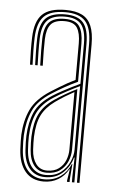

<svg xmlns="http://www.w3.org/2000/svg" viewBox="-48 -640 410 680"><g transform="rotate(5 157.5 -300.0)"><path d="M251 0V-492.5Q251 -549 229.2 -573.5Q207.5 -598 157.5 -598Q105.5 -598 82.2 -574.9Q59 -551.8 57 -498.5Q56.2 -476.8 56.6 -451.5Q57 -426.2 58 -402H49Q48 -427 47.6 -452.1Q47.2 -477.2 48 -498.8Q49.8 -556 75.2 -581Q100.8 -606 157.5 -606Q194.2 -606 216.8 -594.5Q239.2 -583 249.6 -558Q260 -533 260 -492.5V0ZM139.2 -17.5Q170.5 -17.5 191.1 -33.1Q211.8 -48.8 222.1 -71.6Q232.5 -94.5 232.5 -115.5V-341.8Q212.2 -332.2 187.2 -319Q162.2 -305.8 141 -292Q102 -266.8 85.5 -233.5Q69 -200.2 67 -149Q66.5 -136.2 67 -126Q67.5 -115.8 68.2 -101Q70.8 -59.8 89.5 -38.6Q108.2 -17.5 139.2 -17.5ZM140.5 -25.8Q112.2 -25.8 96.1 -46Q80 -66.2 77.5 -101.5Q76.5 -116.5 76.2 -127.5Q76 -138.5 76.2 -148.8Q78.2 -198.8 93.9 -230Q109.5 -261.2 144.8 -285Q161.2 -296.2 182.4 -308.5Q203.5 -320.8 223.5 -330.5V-114.8Q223.5 -94.2 215 -73.6Q206.5 -53 188.2 -39.4Q170 -25.8 140.5 -25.8ZM141.5 -33.5Q167.2 -33.5 183.4 -45.8Q199.5 -58 206.9 -76.6Q214.2 -95.2 214.2 -114.5V-319Q198.5 -310.5 182 -300.4Q165.5 -290.2 148.2 -278Q116 -254.8 101.5 -225.6Q87 -196.5 85.2 -148.5Q85 -137.5 85.2 -127.1Q85.5 -116.8 86.2 -102.5Q88.2 -71.2 102.4 -52.4Q116.5 -33.5 141.5 -33.5ZM133 6.2Q90.8 6.2 67.4 -21.8Q44 -49.8 41 -99.2Q40 -115.5 39.9 -128.6Q39.8 -141.8 40 -151.8Q42.5 -202.5 60.9 -241.8Q79.2 -281 129.2 -313.2Q144.8 -323 158.9 -331.6Q173 -340.2 186.8 -347.9Q200.5 -355.5 214.5 -362.2V-492.5Q214.5 -527.8 202.8 -547Q191 -566.2 157.5 -566.2Q123.2 -566.2 109 -549.6Q94.8 -533 93.5 -497Q93 -478.2 93.1 -455.4Q93.2 -432.5 94.2 -402H85.2Q84.2 -432.5 84 -455.4Q83.8 -478.2 84.2 -497.5Q85.5 -538 102.4 -556.1Q119.2 -574.2 157.5 -574.2Q195.8 -574.2 209.8 -553.5Q223.8 -532.8 223.8 -492.5V-356.5Q199.2 -345.2 176.1 -332.1Q153 -319 132.5 -305.8Q85.5 -275.8 68.5 -238.1Q51.5 -200.5 49 -151.2Q48.5 -137.8 48.8 -127.1Q49 -116.5 50 -99.8Q53 -52.5 75 -27.1Q97 -1.8 135 -1.8Q167.8 -1.8 191.8 -18.9Q215.8 -36 227.2 -64.2H229.2L224.8 -9.2V0H215.5V-4.5L221.8 -45H220Q207.2 -21.2 184.5 -7.5Q161.8 6.2 133 6.2ZM233 0V-22.2L235 -87.8H233Q224.8 -56.2 199.9 -33Q175 -9.8 136.8 -9.8Q102.2 -9.8 82 -33.2Q61.8 -56.8 59.2 -100.2Q58.2 -116.8 58 -127.8Q57.8 -138.8 58.2 -150.8Q60.2 -198.2 76.1 -234.2Q92 -270.2 137 -299Q152.5 -308.8 169.9 -318.2Q187.2 -327.8 203.8 -336Q220.2 -344.2 232.8 -350V-492.5Q232.8 -540.5 215.4 -561.4Q198 -582.2 157.5 -582.2Q115 -582.2 95.9 -562.6Q76.8 -543 75.2 -497.8Q74.5 -476 74.9 -450.8Q75.2 -425.5 76 -402H67.2Q66.2 -426 65.9 -451.6Q65.5 -477.2 66.2 -498Q67.8 -547.2 88.9 -568.8Q110 -590.2 157.5 -590.2Q202.8 -590.2 222.2 -567.5Q241.8 -544.8 241.8 -492.5V0Z"/></g></svg>

Font: Big Shoulders Inline Display Thin Light
Style: Regular
Weight: 300
Version: Version 2.002